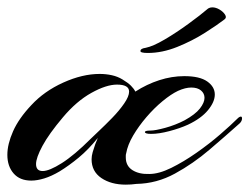

<svg xmlns="http://www.w3.org/2000/svg" viewBox="-30 -490 678 522"><path d="M312 12Q272 12 245.5 -6Q219 -24 219 -57Q219 -66 222 -76.5Q225 -87 229 -98L236 -115Q210 -83 184 -61.5Q158 -40 132 -24Q110 -11 90.5 -5Q71 1 55 1Q24 1 7 -18.5Q-10 -38 -10 -69Q-10 -98 5.5 -133Q21 -168 55 -204Q90 -242 142 -265.5Q194 -289 241 -289Q258 -289 274 -285.5Q290 -282 303 -274Q318 -265 326 -257Q334 -249 338 -241Q369 -261 403 -272Q437 -283 471 -283Q513 -283 533.5 -268.5Q554 -254 554 -233Q554 -213 535.5 -190.5Q517 -168 481 -151Q459 -141 430.5 -133.5Q402 -126 381 -126Q364 -126 364 -131Q364 -135 379 -135Q392 -135 419.5 -142.5Q447 -150 472 -163Q501 -179 513.5 -195Q526 -211 526 -224Q526 -236 516.5 -244Q507 -252 490 -252Q474 -252 454 -243Q435 -234 412 -215Q389 -196 368 -171.5Q347 -147 332 -121.5Q317 -96 313 -73Q312 -70 312 -67Q312 -64 312 -62Q312 -39 330 -27.5Q348 -16 376 -17Q402 -17 435.5 -33.5Q469 -50 504 -74.5Q539 -99 568.5 -124.5Q598 -150 616 -168Q621 -173 625 -173Q628 -173 628 -168Q628 -161 622 -155Q584 -121 539.5 -83Q495 -45 445.5 -18Q396 9 341 10Q334 11 326.5 11.5Q319 12 312 12ZM86 -25Q104 -25 138 -46.5Q172 -68 217 -113Q223 -119 239.5 -134.5Q256 -150 275 -169.5Q294 -189 307.5 -208.5Q321 -228 321 -241Q321 -260 288 -260Q259 -260 218.5 -237.5Q178 -215 141 -171Q103 -126 85.5 -93.5Q68 -61 68 -44Q68 -25 86 -25ZM372 -346Q350 -346 352 -352Q352 -358 366 -360Q386 -364 417.5 -382.5Q449 -401 482 -425Q515 -449 536 -467Q541 -470 547 -470Q557 -470 567 -464Q577 -458 582 -450Q587 -442 580 -437Q562 -423 527.5 -401Q493 -379 452 -362.5Q411 -346 372 -346Z"/></svg>

Font: Arizonia
Style: Regular
Weight: 400
Designer: Robert E. Leuschke
Foundry: Robert E. Leuschke
Version: Version 1.010; ttfautohint (v1.8.4.7-5d5b)